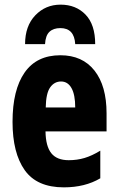

<svg xmlns="http://www.w3.org/2000/svg" viewBox="-20 -797 509 827"><path d="M240 -559Q335 -559 387 -493Q439 -427 439 -309V-231H176Q177 -167 201 -137Q225 -107 276 -107Q312 -107 344 -116.5Q376 -126 412 -148V-29Q346 10 255 10Q139 10 86.5 -64Q34 -138 34 -272Q34 -410 86 -484.5Q138 -559 240 -559ZM243 -446Q214 -446 196 -420.5Q178 -395 177 -334H304Q304 -389 288 -417.5Q272 -446 243 -446ZM241 -777Q307 -777 348.5 -734Q390 -691 390 -607H304Q300 -676 240 -676Q210 -676 193 -660Q176 -644 174 -607H88Q88 -685 132 -731Q176 -777 241 -777Z"/></svg>

Font: Noto Sans ExtraCondensed ExtraBold
Style: Regular
Weight: 800
Width: 2
Designer: Monotype Design Team
Foundry: Monotype Imaging Inc.
Version: Version 2.013; ttfautohint (v1.8.4.7-5d5b)